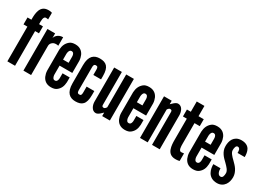

<svg xmlns="http://www.w3.org/2000/svg" viewBox="-15 -1458 2997 2185"><g transform="rotate(30 1483.0 -365.5)"><path d="M61 0V-456H10V-547H61V-562C61 -590 62 -635 76 -672C90 -709 118 -739 177 -739C193 -739 204 -738 212 -735L224 -732V-645C221 -646 218 -646 215 -647C208 -648 201 -649 194 -649C177 -649 169 -634 165 -615C163 -605 162 -595 162 -585C162 -575 162 -567 162 -561V-547H213V-456H162V0Z M474 -443C465 -446 455 -447 446 -447C430 -447 411 -445 395 -430C376 -414 373 -397 373 -380V0H272V-547H373V-486C374 -493 381 -510 397 -526C413 -541 437 -555 474 -555Z M767 -196V-133C764 -80 748 -43 712 -14C694 1 669 8 636 8C571 8 538 -28 522 -64C513 -85 507 -109 506 -136V-411C509 -464 526 -503 562 -533C579 -548 604 -555 637 -555C702 -555 735 -519 751 -484C760 -463 766 -440 767 -414V-255H600V-136C601 -115 607 -100 616 -89C621 -84 628 -81 637 -81C656 -81 665 -93 669 -108C672 -116 673 -125 673 -136V-196ZM600 -334H673V-411C673 -432 669 -447 659 -459C654 -464 646 -467 637 -467C618 -467 610 -454 605 -439C602 -431 601 -422 600 -411Z M929 -126C929 -106 930 -82 957 -82C980 -82 986 -93 986 -126V-202H1087V-149C1087 -88 1076 -49 1054 -25C1032 -1 1000 8 957 8C921 8 888 -2 865 -27C842 -52 828 -93 828 -154V-393C828 -454 842 -495 865 -520C888 -545 921 -555 957 -555C1000 -555 1032 -546 1054 -522C1076 -498 1087 -459 1087 -398V-355H986V-421C986 -454 980 -465 957 -465C930 -465 929 -441 929 -421Z M1307 -547H1408V0H1307V-46C1305 -45 1301 -41 1296 -36C1284 -24 1270 -10 1252 0C1243 5 1234 8 1225 8C1198 8 1179 -8 1167 -29C1155 -49 1149 -76 1149 -99V-547H1250V-114C1250 -93 1262 -90 1274 -90C1285 -90 1291 -96 1298 -103C1301 -106 1304 -111 1307 -116Z M1737 -196V-133C1734 -80 1718 -43 1682 -14C1664 1 1639 8 1606 8C1541 8 1508 -28 1492 -64C1483 -85 1477 -109 1476 -136V-411C1479 -464 1496 -503 1532 -533C1549 -548 1574 -555 1607 -555C1672 -555 1705 -519 1721 -484C1730 -463 1736 -440 1737 -414V-255H1570V-136C1571 -115 1577 -100 1586 -89C1591 -84 1598 -81 1607 -81C1626 -81 1635 -93 1639 -108C1642 -116 1643 -125 1643 -136V-196ZM1570 -334H1643V-411C1643 -432 1639 -447 1629 -459C1624 -464 1616 -467 1607 -467C1588 -467 1580 -454 1575 -439C1572 -431 1571 -422 1570 -411Z M1905 0H1804V-547H1905V-501C1907 -502 1911 -506 1917 -512C1928 -523 1943 -538 1961 -548C1970 -553 1978 -555 1987 -555C2014 -555 2033 -539 2045 -519C2057 -498 2063 -471 2063 -448V0H1962V-433C1962 -454 1950 -457 1938 -457C1927 -457 1921 -451 1914 -444C1911 -440 1908 -436 1905 -431Z M2257 -682V-547H2326V-456H2257V-184C2257 -167 2257 -145 2261 -127C2265 -109 2273 -94 2289 -94C2297 -94 2307 -95 2314 -96C2318 -97 2322 -97 2326 -98V1C2321 2 2316 4 2311 5C2301 7 2288 8 2272 8C2213 8 2185 -22 2171 -60C2157 -98 2156 -144 2156 -176V-456H2105V-547H2156V-682Z M2633 -196V-133C2630 -80 2614 -43 2578 -14C2560 1 2535 8 2502 8C2437 8 2404 -28 2388 -64C2379 -85 2373 -109 2372 -136V-411C2375 -464 2392 -503 2428 -533C2445 -548 2470 -555 2503 -555C2568 -555 2601 -519 2617 -484C2626 -463 2632 -440 2633 -414V-255H2466V-136C2467 -115 2473 -100 2482 -89C2487 -84 2494 -81 2503 -81C2522 -81 2531 -93 2535 -108C2538 -116 2539 -125 2539 -136V-196ZM2466 -334H2539V-411C2539 -432 2535 -447 2525 -459C2520 -464 2512 -467 2503 -467C2484 -467 2476 -454 2471 -439C2468 -431 2467 -422 2466 -411Z M2851 -407C2851 -420 2851 -436 2847 -449C2842 -461 2834 -471 2818 -471C2805 -471 2797 -461 2793 -449C2788 -437 2787 -420 2787 -407C2787 -390 2796 -372 2809 -356C2821 -340 2837 -324 2853 -309C2874 -288 2899 -264 2916 -237C2933 -209 2946 -178 2946 -142C2946 -107 2938 -70 2918 -42C2897 -13 2865 8 2817 8C2756 8 2720 -20 2700 -54C2680 -88 2676 -130 2676 -159H2770C2770 -144 2771 -123 2778 -107C2785 -90 2796 -76 2817 -76C2846 -76 2852 -110 2852 -142C2852 -175 2820 -208 2789 -239C2765 -262 2742 -283 2724 -310C2706 -337 2693 -367 2693 -407C2693 -439 2699 -476 2718 -505C2737 -533 2768 -554 2816 -555C2875 -556 2908 -534 2925 -505C2942 -476 2945 -438 2945 -407Z"/></g></svg>

Font: League Gothic
Style: Regular
Weight: 400
Designer: The League of Moveable Type
Version: Version 1.560;PS 001.560;hotconv 1.0.56;makeotf.lib2.0.21325